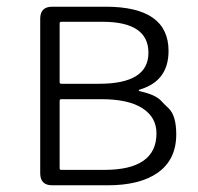

<svg xmlns="http://www.w3.org/2000/svg" viewBox="-20 -553 592 573"><path d="M136 0Q100 0 100 -36V-497Q100 -533 136 -533H295Q483 -533 483 -401Q483 -313 401 -287Q394 -285 394 -283Q394 -281 401 -280Q443 -270 459 -254Q471 -241 484 -229Q506 -207 506 -152Q506 -76 450 -37Q397 0 301 0ZM158 -51Q158 -46 163 -46H291Q447 -46 447 -155Q447 -203 405 -230Q363 -257 283 -257H163Q158 -257 158 -252ZM158 -308Q158 -303 163 -303H276Q423 -303 423 -395.5Q423 -488 286 -488H163Q158 -488 158 -483Z"/></svg>

Font: Resource Han Rounded JP Light
Style: Regular
Weight: 300
Designer: Cyano Hao (round all glyphs); Ryoko NISHIZUKA 西塚涼子 (kana, bopomofo & ideographs); Paul D. Hunt (Latin, Greek & Cyrillic)
Foundry: Cyano Hao
Version: 0.990